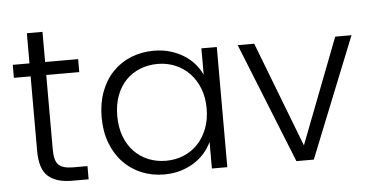

<svg xmlns="http://www.w3.org/2000/svg" viewBox="-49 -772 1676 869"><g transform="rotate(-5 789.0 -337.5)"><path d="M100 -487H24V-546H100V-683H171V-546H321V-487H171V-148Q171 -97 190 -78.5Q209 -60 257 -60H321V0H246Q174 0 137 -33Q100 -66 100 -148Z M404 -274Q404 -338 423.5 -390Q443 -442 478 -478.5Q513 -515 561 -534.5Q609 -554 665 -554Q706 -554 740.5 -543.5Q775 -533 802.5 -515.5Q830 -498 849.5 -475Q869 -452 881 -426V-546H951V0H881V-121Q869 -95 849 -71.5Q829 -48 801.5 -30.5Q774 -13 739.5 -2.5Q705 8 664 8Q608 8 560.5 -12Q513 -32 478 -69Q443 -106 423.5 -158Q404 -210 404 -274ZM881 -273Q881 -324 865 -364.5Q849 -405 821.5 -433.5Q794 -462 757 -477.5Q720 -493 678 -493Q635 -493 598 -478.5Q561 -464 533.5 -436Q506 -408 490.5 -367Q475 -326 475 -274Q475 -222 490.5 -181Q506 -140 533.5 -111.5Q561 -83 598 -68Q635 -53 678 -53Q720 -53 757 -68Q794 -83 821.5 -111.5Q849 -140 865 -181Q881 -222 881 -273Z M1121 -546 1305 -68 1489 -546H1563L1344 0H1265L1046 -546Z"/></g></svg>

Font: SVN-Poppins Light
Style: Regular
Weight: 300
Designer: Ninad Kale (Devanagari), Jonny Pinhorn (Latin)
Foundry: Indian Type Foundry
Version: Version 3.002 2017; ttfautohint (v1.8.3)